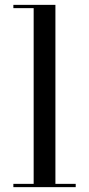

<svg xmlns="http://www.w3.org/2000/svg" viewBox="-20 -770 366 790"><path d="M35 -13.5H118.5V-736.5H35V-750H208V-13.5H291.5V0H35Z"/></svg>

Font: Bodoni* 16
Style: Regular
Weight: 400
Version: Version 2.2